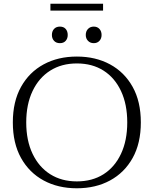

<svg xmlns="http://www.w3.org/2000/svg" viewBox="-20 -999 825 1032"><path d="M393 13Q292 13 214.5 -29Q137 -71 93 -150Q49 -229 49 -341Q49 -453 93 -532Q137 -611 214.5 -653Q292 -695 393 -695Q494 -695 571.5 -653Q649 -611 693 -532Q737 -453 737 -341Q737 -229 693 -150Q649 -71 571.5 -29Q494 13 393 13ZM393 -24Q476 -24 536.5 -62.5Q597 -101 630.5 -172.5Q664 -244 664 -341Q664 -438 630.5 -509.5Q597 -581 536.5 -619.5Q476 -658 393 -658Q311 -658 250 -619.5Q189 -581 155 -509.5Q121 -438 121 -341Q121 -244 155 -172.5Q189 -101 250 -62.5Q311 -24 393 -24ZM484 -767Q465 -767 453 -779.5Q441 -792 441 -811Q441 -831 453 -843.5Q465 -856 484 -856Q503 -856 514.5 -843.5Q526 -831 526 -811Q526 -792 514.5 -779.5Q503 -767 484 -767ZM302 -767Q282 -767 270.5 -779.5Q259 -792 259 -811Q259 -831 270.5 -843.5Q282 -856 302 -856Q322 -856 333 -843.5Q344 -831 344 -811Q344 -792 333 -779.5Q322 -767 302 -767ZM251 -942V-979H534V-942Z"/></svg>

Font: Montagu Slab 144pt Light
Style: Regular
Weight: 300
Designer: Florian Karsten
Foundry: Florian Karsten
Version: Version 1.000